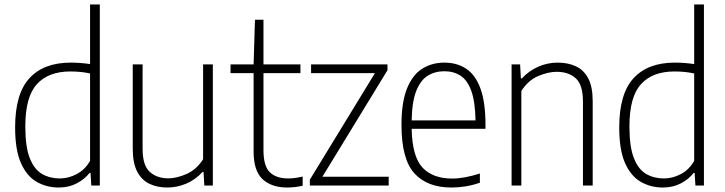

<svg xmlns="http://www.w3.org/2000/svg" viewBox="-20 -828 3238 857"><path d="M242 9Q188.5 9 144.2 -16Q100 -41 73.8 -99.5Q47.5 -158 47.5 -259.5Q47.5 -409.5 111.5 -479Q175.5 -548.5 295.5 -548.5Q317 -548.5 339.8 -546.8Q362.5 -545 382 -542V-808H425.5V0H387.5L384 -56.5H380Q358.5 -28.5 323 -9.8Q287.5 9 242 9ZM247 -31.5Q285.5 -31.5 322.2 -50.8Q359 -70 382 -110V-500Q343 -509 294 -509Q196 -509 144.5 -452.2Q93 -395.5 93 -264Q93 -171.5 113.2 -121.2Q133.5 -71 168.2 -51.2Q203 -31.5 247 -31.5Z M726.5 9Q682.5 9 647.8 -7.2Q613 -23.5 592.8 -61.2Q572.5 -99 572.5 -164.5V-540.5H616.5V-164Q616.5 -89.5 648.5 -60.8Q680.5 -32 731.5 -32Q768 -32 812.2 -51.2Q856.5 -70.5 886.5 -117V-540.5H930V0H892L888.5 -60.5H884Q852 -25.5 811 -8.2Q770 9 726.5 9Z M1262 9Q1192 9 1152 -28.2Q1112 -65.5 1112 -151V-501.5H1009V-540.5H1112L1118 -740H1156V-540.5H1321V-501.5H1156V-158Q1156 -87.5 1184 -59.5Q1212 -31.5 1267 -31.5Q1295 -31.5 1331 -40V1Q1296 9 1262 9Z M1363 0V-26L1653.5 -501.5H1368.5V-540.5H1709.5V-514.5L1419 -39H1715V0Z M1995 9Q1887 9 1829.5 -54.5Q1772 -118 1772 -270.5Q1772 -370.5 1796.2 -431.8Q1820.5 -493 1863.8 -520.8Q1907 -548.5 1963.5 -548.5Q2020 -548.5 2061.2 -521Q2102.5 -493.5 2124.8 -432.2Q2147 -371 2147 -270V-253H1817.5Q1820 -128.5 1866 -79.8Q1912 -31 1998.5 -31Q2051 -31 2122 -53.5V-12.5Q2087 -0.5 2056.2 4.2Q2025.5 9 1995 9ZM1963.5 -510Q1921.5 -510 1889.2 -490Q1857 -470 1838 -422.2Q1819 -374.5 1817.5 -290.5H2102.5Q2101 -374 2083.8 -422Q2066.5 -470 2035.8 -490Q2005 -510 1963.5 -510Z M2263.5 0V-540.5H2301.5L2305 -478H2309.5Q2340.5 -511.5 2381.8 -530Q2423 -548.5 2470 -548.5Q2515 -548.5 2550.2 -532.2Q2585.5 -516 2605.5 -478.5Q2625.5 -441 2625.5 -376.5V0H2582V-375Q2582 -449.5 2550 -478.5Q2518 -507.5 2464.5 -507.5Q2427.5 -507.5 2382.8 -488.8Q2338 -470 2307 -422V0Z M2938.5 9Q2885 9 2840.8 -16Q2796.5 -41 2770.2 -99.5Q2744 -158 2744 -259.5Q2744 -409.5 2808 -479Q2872 -548.5 2992 -548.5Q3013.5 -548.5 3036.2 -546.8Q3059 -545 3078.5 -542V-808H3122V0H3084L3080.5 -56.5H3076.5Q3055 -28.5 3019.5 -9.8Q2984 9 2938.5 9ZM2943.5 -31.5Q2982 -31.5 3018.8 -50.8Q3055.5 -70 3078.5 -110V-500Q3039.5 -509 2990.5 -509Q2892.5 -509 2841 -452.2Q2789.5 -395.5 2789.5 -264Q2789.5 -171.5 2809.8 -121.2Q2830 -71 2864.8 -51.2Q2899.5 -31.5 2943.5 -31.5Z"/></svg>

Font: Encode Sans Semi Condensed ExtraLight
Style: Regular
Weight: 200
Width: 4
Designer: Multiple Designers
Foundry: Impallari Type
Version: Version 3.000; ttfautohint (v1.8.3) -l 8 -r 50 -G 200 -x 14 